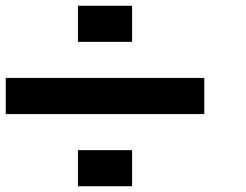

<svg xmlns="http://www.w3.org/2000/svg" viewBox="-20 -770 852 665"><path d="M250 -125H437.5V-250H250ZM0 -375H687.5V-500H0ZM250 -625H437.5V-750H250Z"/></svg>

Font: Faithful 32x
Style: Semibold
Weight: 400
Foundry: Faithful Resource Pack
Version: Version 1.0; January 27, 2023